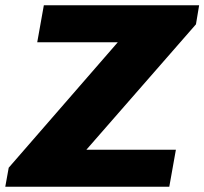

<svg xmlns="http://www.w3.org/2000/svg" viewBox="-38 -707 774 727"><path d="M-18 0 -5 -72 408 -547H103L128 -687H716L704 -615L289 -140H628L603 0Z"/></svg>

Font: Archivo SemiBold ExtraBold
Style: Italic
Weight: 800
Italic angle: -10°
Version: Version 2.001